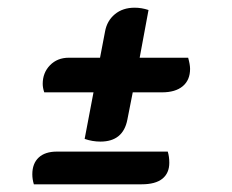

<svg xmlns="http://www.w3.org/2000/svg" viewBox="-20 -486 603 499"><path d="M330 -466Q348 -466 366 -460L343 -336H469Q474 -318 474 -307Q474 -278 455 -262Q436 -246 401 -246H325L311 -175Q300 -118 241 -118Q220 -118 200 -125L223 -246H95Q91 -258 91 -268Q91 -297 110 -316.5Q129 -336 159 -336H240L253 -404Q258 -432 278.5 -449Q299 -466 330 -466ZM420 -63Q420 -36 402 -21.5Q384 -7 348 -7H68Q64 -20 64 -33Q64 -61 80.5 -76.5Q97 -92 128 -92H416Q420 -79 420 -63Z"/></svg>

Font: Sansita
Style: Bold Italic
Weight: 700
Italic angle: -11°
Designer: Pablo Cosgaya
Foundry: Omnibus-Type
Version: Version 1.006